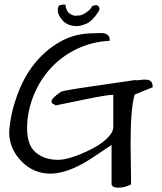

<svg xmlns="http://www.w3.org/2000/svg" viewBox="-20 -786 732 868"><path d="M484.4 47.9V-130.9Q391.6 -67.4 355.5 -46.9Q271.5 -1 208 -1Q131.8 -1 77.1 -56.6Q21.5 -114.3 21.5 -188.5Q26.4 -266.6 54.7 -346.7Q113.3 -516.6 249 -595.7Q316.4 -635.7 404.3 -635.7Q406.2 -635.7 408.2 -635.7L434.6 -636.7Q479.5 -636.7 475.6 -601.6Q397.5 -597.7 329.1 -565.4Q260.7 -533.2 210.4 -479Q160.2 -424.8 131.3 -352.5Q102.5 -280.3 102.5 -205.1Q102.5 -129.9 141.6 -96.7Q180.7 -63.5 242.2 -63.5Q294.9 -63.5 388.7 -109.4Q448.2 -138.7 477.5 -175.8Q492.2 -193.4 492.2 -212.9V-357.4Q462.9 -357.4 356 -335Q249 -312.5 232.4 -309.6Q227.5 -312.5 220.7 -315.9Q213.9 -319.3 212.9 -326.2Q210.9 -340.8 255.9 -371.1Q266.6 -377 384.8 -394Q502.9 -411.1 535.2 -416Q567.4 -420.9 588.9 -423.8Q598.6 -421.9 613.3 -424.3Q627.9 -426.8 640.6 -425.8Q671.9 -424.8 669.9 -391.6L588.9 -358.4Q570.3 -298.8 570.3 -133.8L572.3 11.7Q572.3 31.2 572.3 47.9Q543 62.5 515.6 62.5Q488.3 62.5 484.4 47.9ZM275.4 -765.6Q279.3 -734.4 294.9 -724.6Q310.5 -714.8 319.8 -714.8Q329.1 -714.8 340.8 -716.3Q352.5 -717.8 370.6 -730Q388.7 -742.2 396.5 -757.8Q406.2 -762.7 413.6 -762.7Q420.9 -762.7 425.3 -757.8Q429.7 -752.9 429.7 -746.6Q429.7 -740.2 423.8 -731.4Q396.5 -689.5 370.1 -678.7Q343.8 -668 329.1 -668Q286.1 -668 263.7 -692.9Q241.2 -717.8 241.2 -738.8Q241.2 -759.8 251 -762.7Q260.7 -765.6 275.4 -765.6Z"/></svg>

Font: Architects Daughter
Style: Regular
Weight: 400
Designer: Kimberly Geswein
Foundry: Kimberly Geswein
Version: Version 1.002 2010